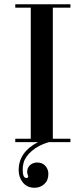

<svg xmlns="http://www.w3.org/2000/svg" viewBox="-20 -670 394 905"><path d="M91 98Q87 113 87 129Q87 169 104 169Q113 169 113 161Q113 159 110.5 153Q108 147 108 141Q108 120 122 108Q136 96 155 96Q180 96 194 112Q208 128 208 150Q208 180 189 197.5Q170 215 143 215Q108 215 88 190.5Q68 166 68 132Q68 47 159 0H52V-16H125V-634H52V-650H312V-634H229V-16H312V0H210Q162 14 130.5 41Q99 68 91 98Z"/></svg>

Font: Elsie Swash Caps
Style: Regular
Weight: 400
Designer: Alejandro Inler
Foundry: Alejandro Inler
Version: 1.001